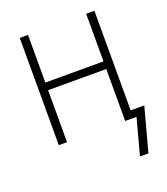

<svg xmlns="http://www.w3.org/2000/svg" viewBox="-129 -610 759 875"><g transform="rotate(-20 250.0 -172.5)"><path d="M440 175H399L446 0H391V-252H109V0H69V-520H109V-289H391V-520H431V-37H497Z"/></g></svg>

Font: Iosevka Curly Extralight
Style: Regular
Weight: 200
Monospace: yes
Designer: Belleve Invis
Foundry: Belleve Invis
Version: Version 22.1.2; ttfautohint (v1.8.4)